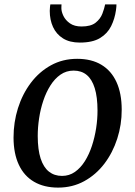

<svg xmlns="http://www.w3.org/2000/svg" viewBox="-20 -833 608 864"><path d="M327.2 -568.3Q391.8 -568.3 436.3 -541.5Q480.9 -514.8 504.2 -463.7Q527.6 -412.7 527.7 -339.7Q527.9 -271.9 507.6 -209Q487.4 -146.1 449.7 -96.4Q411.9 -46.8 359.1 -17.8Q306.3 11.2 241.5 11.2Q178.2 11.2 133.3 -15Q88.3 -41.2 64.8 -91.5Q41.2 -141.8 40.9 -213.4Q40.8 -282.4 60.8 -346.1Q80.9 -409.8 118.6 -459.9Q156.2 -509.9 209.1 -539.1Q262.1 -568.3 327.2 -568.3ZM311.4 -515.3Q278.3 -515.3 252.3 -497.2Q226.3 -479.1 207 -448.6Q187.6 -418.1 174.8 -379.7Q162 -341.3 155.9 -300.2Q149.7 -259.1 149.8 -220.4Q150 -159.5 162.8 -119.9Q175.7 -80.2 200.1 -60.8Q224.6 -41.4 259.2 -41.4Q291.5 -41.4 317.2 -59.4Q342.8 -77.4 362 -107.9Q381.1 -138.4 393.7 -176.7Q406.2 -214.9 412.6 -255.9Q418.9 -296.9 418.8 -335.6Q418.7 -396.6 406.3 -436.3Q394 -476 370.4 -495.6Q346.7 -515.3 311.4 -515.3ZM339.4 -641.4Q293.4 -641.4 263.4 -660.3Q233.4 -679.2 218.6 -711.5Q203.9 -743.8 203.9 -784Q203.9 -794.6 205 -802.2Q206 -809.8 206.5 -813.1H256.8Q256.6 -809.1 256.4 -804.9Q256.2 -800.6 256.2 -796Q256.2 -780.5 265.5 -761.1Q274.9 -741.8 294.9 -727.8Q314.9 -713.8 346.9 -713.8Q388.9 -713.8 410.3 -730.9Q431.8 -748.1 440.7 -771.5Q449.6 -795 453.1 -813.1H504Q504 -809.3 503.6 -802.2Q503.3 -795.2 501.9 -787.2Q496.5 -748.6 480.1 -715.4Q463.7 -682.1 430.1 -661.7Q396.6 -641.4 339.4 -641.4Z"/></svg>

Font: Merriweather Light
Style: Italic
Weight: 300
Italic angle: -7.8°
Designer: Eben Sorkin
Foundry: Eben Sorkin
Version: Version 2.101